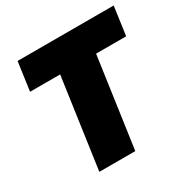

<svg xmlns="http://www.w3.org/2000/svg" viewBox="-157 -824 940 962"><g transform="rotate(-30 313.0 -343.0)"><path d="M626 -686 603 -521H429L355 0H147L221 -521H47L70 -686Z"/></g></svg>

Font: Chivo Black Italic
Style: Regular
Weight: 900
Italic angle: -8.05°
Designer: Hector Gatti
Foundry: Omnibus-Type
Version: Version 1.007